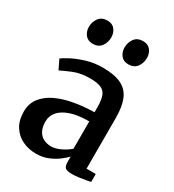

<svg xmlns="http://www.w3.org/2000/svg" viewBox="-193 -907 931 1028"><g transform="rotate(30 272.5 -393.5)"><path d="M189.5 11Q144.5 11 106.2 -7Q68 -25 44.8 -61.5Q21.5 -98 21.5 -152.5Q21.5 -201.5 48.2 -236.5Q75 -271.5 121 -293.5Q167 -315.5 226.5 -326.2Q286 -337 351.5 -338V-369.5Q351.5 -412 342.5 -437Q333.5 -462 309.8 -472.8Q286 -483.5 241.5 -483.5Q183.5 -483.5 140 -465.8Q96.5 -448 72.5 -435.5L44.5 -493Q55 -502 88.8 -520Q122.5 -538 170.2 -552.8Q218 -567.5 272 -567.5Q344.5 -567.5 386.8 -546.5Q429 -525.5 447.2 -481.8Q465.5 -438 465.5 -368.5V-55H522.5V-6Q511.5 -3.5 492 0Q472.5 3.5 450.8 6.2Q429 9 411 9Q381.5 9 370.5 0.2Q359.5 -8.5 359.5 -38.5V-68.5Q347 -55 322.8 -36.2Q298.5 -17.5 264.8 -3.2Q231 11 189.5 11ZM241 -63Q266 -63 297.2 -77.5Q328.5 -92 351.5 -112.5V-281.5Q281.5 -281.5 236.5 -265.8Q191.5 -250 170 -224Q148.5 -198 148.5 -165Q148.5 -129.5 160.5 -107Q172.5 -84.5 193.5 -73.8Q214.5 -63 241 -63ZM158.5 -650.5Q128.5 -650.5 112.5 -671Q96.5 -691.5 96.5 -719Q96.5 -750.5 114.2 -774.2Q132 -798 166.5 -798H167.5Q197.5 -798 213.2 -777.8Q229 -757.5 229 -730Q229 -698.5 211.8 -674.5Q194.5 -650.5 159.5 -650.5ZM378.5 -650.5Q348.5 -650.5 332.8 -671Q317 -691.5 317 -719Q317 -750.5 334.5 -774.2Q352 -798 386.5 -798H387.5Q418 -798 433.8 -777.8Q449.5 -757.5 449.5 -730Q449.5 -698.5 432 -674.5Q414.5 -650.5 379.5 -650.5Z"/></g></svg>

Font: Merriweather SemiBold
Style: Regular
Weight: 600
Version: Version 2.100